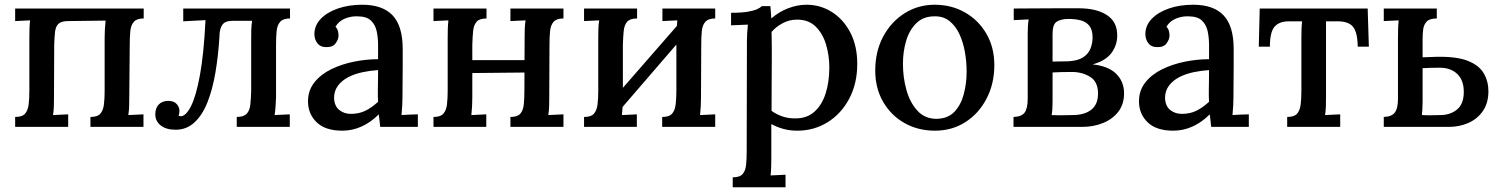

<svg xmlns="http://www.w3.org/2000/svg" viewBox="-20 -536 6349 811"><path d="M44 0V-42Q74 -42 86 -56Q98 -70 101 -95Q104 -120 104 -153V-376Q104 -394 104.5 -413Q105 -432 107 -450L44 -447V-500H587V-458Q558 -458 545.5 -444Q533 -430 530.5 -405Q528 -380 528 -347L526 -124Q526 -106 525.5 -87.5Q525 -69 522 -50L586 -53V0H362V-42Q392 -42 404 -56Q416 -70 419 -95Q422 -120 422 -153V-376Q422 -394 423 -412Q424 -430 426 -449L269 -447Q239 -447 227 -435.5Q215 -424 212.5 -401.5Q210 -379 209 -348L208 -124Q208 -106 207.5 -87.5Q207 -69 204 -50L268 -53V0Z M722 12Q682 12 659 -6Q636 -24 636 -53Q636 -79 650 -94Q664 -109 689 -110Q715 -110 726.5 -96.5Q738 -83 738 -68Q738 -62 737 -56.5Q736 -51 734 -48Q739 -45 743 -45Q765 -45 786.5 -87Q808 -129 824.5 -218.5Q841 -308 848 -451L754 -446V-500H1205V-458Q1176 -458 1163.5 -444Q1151 -430 1148.5 -405Q1146 -380 1146 -347V-124Q1145 -106 1144 -87.5Q1143 -69 1140 -50L1204 -53V0H980V-42Q1010 -42 1022.5 -56Q1035 -70 1037.5 -95Q1040 -120 1041 -153V-376Q1041 -394 1041.5 -412Q1042 -430 1045 -448H961Q931 -448 919 -431Q907 -414 907 -382Q902 -301 890 -230Q878 -159 856.5 -104.5Q835 -50 801.5 -19Q768 12 722 12Z M1586 0Q1584 -16 1583 -28Q1582 -40 1580 -53Q1546 -19 1507 -1.5Q1468 16 1426 16Q1354 16 1317.5 -19.5Q1281 -55 1281 -108Q1281 -154 1308 -188Q1335 -222 1379 -243.5Q1423 -265 1475 -275.5Q1527 -286 1577 -286V-345Q1577 -377 1571 -404.5Q1565 -432 1546.5 -449.5Q1528 -467 1489 -467Q1463 -468 1437 -457.5Q1411 -447 1397 -423Q1405 -415 1407.5 -404.5Q1410 -394 1410 -385Q1410 -371 1398 -353.5Q1386 -336 1357 -337Q1333 -337 1320.5 -353.5Q1308 -370 1308 -392Q1308 -428 1334.5 -456Q1361 -484 1407 -500Q1453 -516 1510 -516Q1596 -516 1638.5 -471Q1681 -426 1681 -329Q1681 -293 1681 -260Q1681 -227 1680.5 -194Q1680 -161 1680 -124Q1680 -109 1679 -90Q1678 -71 1676 -50Q1693 -51 1711 -52Q1729 -53 1745 -53V0ZM1577 -240Q1545 -238 1511.5 -231Q1478 -224 1451 -210Q1424 -196 1407.5 -174Q1391 -152 1391 -121Q1393 -87 1413.5 -71Q1434 -55 1462 -55Q1497 -55 1524 -68.5Q1551 -82 1577 -106Q1576 -117 1576 -128.5Q1576 -140 1576 -153Q1576 -162 1576.5 -186.5Q1577 -211 1577 -240Z M2035 -458Q2005 -458 1993 -444Q1981 -430 1978.5 -405Q1976 -380 1975 -347V-124Q1975 -106 1974 -87.5Q1973 -69 1971 -50L2034 -53V0H1811V-42Q1841 -42 1853 -56Q1865 -70 1868 -95Q1871 -120 1871 -153V-376Q1871 -394 1871.5 -413Q1872 -432 1874 -450L1811 -447V-500H2035ZM2360 -458Q2331 -458 2318.5 -444Q2306 -430 2303.5 -405Q2301 -380 2301 -347L2300 -124Q2300 -106 2299.5 -87.5Q2299 -69 2296 -50L2360 -53V0H2136V-42Q2166 -42 2178 -56Q2190 -70 2192.5 -95Q2195 -120 2195 -153L2196 -376Q2196 -394 2196.5 -413Q2197 -432 2200 -450L2136 -447V-500H2360ZM1930 -282H2229V-230L1930 -227Z M2671 -458Q2641 -458 2629 -444Q2617 -430 2614.5 -405Q2612 -380 2611 -347V-124Q2611 -106 2610 -87.5Q2609 -69 2607 -50Q2623 -51 2639.5 -51.5Q2656 -52 2670 -53V0H2447V-42Q2477 -42 2489 -56Q2501 -70 2504 -95Q2507 -120 2507 -153V-376Q2507 -394 2507.5 -413Q2508 -432 2511 -450Q2495 -449 2478 -448.5Q2461 -448 2447 -447V-500H2671ZM2851 -440 2888 -407 2588 -59 2549 -94ZM3001 -458Q2972 -458 2959.5 -444Q2947 -430 2944.5 -405Q2942 -380 2942 -347L2941 -124Q2941 -106 2940 -87.5Q2939 -69 2937 -50Q2953 -51 2970 -51.5Q2987 -52 3001 -53V0H2777V-42Q2807 -42 2819 -56Q2831 -70 2834 -95Q2837 -120 2837 -153V-376Q2837 -394 2838 -413Q2839 -432 2841 -450Q2825 -449 2808.5 -448.5Q2792 -448 2778 -447V-500H3001Z M3075 255V213Q3105 213 3117 199Q3129 185 3131.5 160Q3134 135 3134 102L3135 -361Q3135 -377 3136 -395.5Q3137 -414 3139 -432Q3122 -431 3103 -430.5Q3084 -430 3068 -429V-482Q3113 -482 3138.5 -486.5Q3164 -491 3177.5 -497Q3191 -503 3198 -510H3234Q3235 -500 3236 -486Q3237 -472 3238 -458Q3270 -486 3309 -501Q3348 -516 3387 -516Q3445 -516 3493.5 -485.5Q3542 -455 3571.5 -399Q3601 -343 3601 -266Q3601 -183 3567 -119Q3533 -55 3475.5 -19.5Q3418 16 3348 16Q3316 16 3289 8.5Q3262 1 3238 -12V131Q3238 149 3237.5 167.5Q3237 186 3235 205Q3251 204 3267.5 203.5Q3284 203 3298 202V255ZM3341 -36Q3389 -36 3420.5 -64.5Q3452 -93 3467.5 -141.5Q3483 -190 3483 -251Q3483 -302 3469 -348.5Q3455 -395 3424.5 -424.5Q3394 -454 3345 -453Q3314 -453 3286 -438Q3258 -423 3239 -401Q3239 -388 3239.5 -373Q3240 -358 3240 -335.5Q3240 -313 3240 -278.5Q3240 -244 3239.5 -192.5Q3239 -141 3239 -68Q3259 -53 3285.5 -44Q3312 -35 3341 -36Z M3929 16Q3858 16 3801 -16Q3744 -48 3710.5 -105.5Q3677 -163 3677 -238Q3677 -319 3710.5 -381.5Q3744 -444 3801 -480Q3858 -516 3928 -516Q3999 -516 4056 -483.5Q4113 -451 4146.5 -393.5Q4180 -336 4180 -261Q4180 -182 4147 -119Q4114 -56 4057.5 -20Q4001 16 3929 16ZM3936 -34Q3984 -35 4011.5 -64Q4039 -93 4051 -138.5Q4063 -184 4063 -233Q4063 -276 4055.5 -317.5Q4048 -359 4032 -393Q4016 -427 3990 -447.5Q3964 -468 3927 -467Q3880 -467 3850.5 -438Q3821 -409 3807.5 -363.5Q3794 -318 3794 -267Q3794 -208 3809 -155Q3824 -102 3855.5 -68Q3887 -34 3936 -34Z M4261 0V-42Q4295 -43 4308 -60.5Q4321 -78 4321 -119V-394Q4321 -412 4322 -427Q4323 -442 4325 -454Q4310 -453 4292.5 -452.5Q4275 -452 4262 -451V-500Q4297 -500 4341.5 -500.5Q4386 -501 4436.5 -501Q4487 -501 4537 -501Q4612 -501 4656 -472Q4700 -443 4699 -385Q4699 -345 4674.5 -312Q4650 -279 4595 -264Q4662 -257 4695 -224Q4728 -191 4728 -142Q4728 -96 4704 -64.5Q4680 -33 4639.5 -16.5Q4599 0 4551 0ZM4422 -50Q4435 -49 4453 -49Q4471 -49 4487.5 -49.5Q4504 -50 4510 -50Q4561 -50 4589.5 -72.5Q4618 -95 4618 -141Q4618 -191 4584.5 -211.5Q4551 -232 4508 -232Q4486 -232 4464 -231.5Q4442 -231 4426 -230V-107Q4426 -89 4425 -74.5Q4424 -60 4422 -50ZM4426 -276 4491 -277Q4532 -279 4554.5 -293.5Q4577 -308 4586 -330.5Q4595 -353 4595 -378Q4595 -410 4581.5 -427Q4568 -444 4545 -450Q4522 -456 4494 -456Q4463 -456 4444.5 -445Q4426 -434 4426 -394Z M5096 0Q5094 -16 5093 -28Q5092 -40 5090 -53Q5056 -19 5017 -1.5Q4978 16 4936 16Q4864 16 4827.5 -19.5Q4791 -55 4791 -108Q4791 -154 4818 -188Q4845 -222 4889 -243.5Q4933 -265 4985 -275.5Q5037 -286 5087 -286V-345Q5087 -377 5081 -404.5Q5075 -432 5056.5 -449.5Q5038 -467 4999 -467Q4973 -468 4947 -457.5Q4921 -447 4907 -423Q4915 -415 4917.5 -404.5Q4920 -394 4920 -385Q4920 -371 4908 -353.5Q4896 -336 4867 -337Q4843 -337 4830.5 -353.5Q4818 -370 4818 -392Q4818 -428 4844.5 -456Q4871 -484 4917 -500Q4963 -516 5020 -516Q5106 -516 5148.5 -471Q5191 -426 5191 -329Q5191 -293 5191 -260Q5191 -227 5190.5 -194Q5190 -161 5190 -124Q5190 -109 5189 -90Q5188 -71 5186 -50Q5203 -51 5221 -52Q5239 -53 5255 -53V0ZM5087 -240Q5055 -238 5021.5 -231Q4988 -224 4961 -210Q4934 -196 4917.5 -174Q4901 -152 4901 -121Q4903 -87 4923.5 -71Q4944 -55 4972 -55Q5007 -55 5034 -68.5Q5061 -82 5087 -106Q5086 -117 5086 -128.5Q5086 -140 5086 -153Q5086 -162 5086.5 -186.5Q5087 -211 5087 -240Z M5417 0V-42Q5447 -42 5459 -56Q5471 -70 5474 -95Q5477 -120 5477 -153V-376Q5477 -394 5477.5 -410.5Q5478 -427 5480 -446H5425Q5383 -446 5363.5 -423Q5344 -400 5344 -339H5297L5301 -500H5757L5762 -339H5715Q5714 -400 5695 -423Q5676 -446 5630 -446H5581V-124Q5581 -106 5580.5 -87.5Q5580 -69 5577 -50L5641 -53V0Z M5825 0V-42Q5858 -43 5871.5 -60.5Q5885 -78 5885 -119V-376Q5885 -394 5885.5 -413Q5886 -432 5888 -450Q5872 -449 5855.5 -448.5Q5839 -448 5825 -447V-500H6049V-458Q6019 -458 6006.5 -445Q5994 -432 5991.5 -412Q5989 -392 5989 -370V-294L6046 -296Q6132 -298 6180 -279Q6228 -260 6247.5 -226Q6267 -192 6267 -151Q6267 -101 6244 -67.5Q6221 -34 6183 -17Q6145 0 6100 0ZM5986 -50Q5998 -49 6013.5 -49Q6029 -49 6043 -49.5Q6057 -50 6064 -50Q6106 -50 6134.5 -73.5Q6163 -97 6163 -148Q6163 -197 6135.5 -223.5Q6108 -250 6061 -250Q6041 -250 6023 -249.5Q6005 -249 5989 -248V-107Q5989 -89 5988 -74.5Q5987 -60 5986 -50Z"/></svg>

Font: Lora Medium
Style: Regular
Weight: 500
Designer: Olga Karpushina, Alexei Vanyashin (Cyrillic)
Foundry: Cyreal
Version: Version 3.004